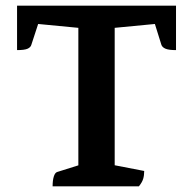

<svg xmlns="http://www.w3.org/2000/svg" viewBox="-20 -661 684 681"><path d="M166.6 0Q166.6 -21.9 170.9 -35.1Q175.1 -48.4 182.6 -50.9L275.6 -80.1L257.9 -52.4V-574.2L268.9 -561.2L104.6 -577L118.6 -586L91.2 -502.2Q88.8 -493.2 77.8 -488.2Q66.9 -483.3 40.5 -483.3V-641H604.3V-483.3Q578.8 -483.3 567.1 -488.2Q555.4 -493.2 552.4 -502.2L526.2 -586L540.2 -577L375.8 -561.2L386.8 -574.2V-55.2L364.9 -79.1L491.5 -54.6Q491.5 -38.9 487.8 -26.6Q484.1 -14.3 472.6 0Z"/></svg>

Font: Pitagon Serif
Style: Regular
Weight: 400
Designer: Travis Tran
Foundry: Pitagon
Version: Version 1.000;gftools[0.9.26]